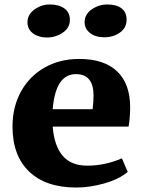

<svg xmlns="http://www.w3.org/2000/svg" viewBox="-20 -826 645 860"><path d="M36 0ZM563 -345Q563 -301 556 -259H216Q223 -172 261 -128Q299 -84 371 -84Q451 -84 526 -117L552 -56Q513 -23 447.5 -4.5Q382 14 322 14Q185 14 110.5 -57.5Q36 -129 36 -259Q36 -347 74 -416Q112 -485 180 -523.5Q248 -562 335 -562Q446 -562 504.5 -506.5Q563 -451 563 -345ZM216 -337H395Q399 -373 399 -398Q399 -494 320 -494Q229 -494 216 -337ZM103 -726Q103 -761 134.5 -783.5Q166 -806 203 -806Q243 -806 268 -788.5Q293 -771 293 -737Q293 -701 261 -679.5Q229 -658 190 -658Q153 -658 128 -676.5Q103 -695 103 -726ZM359 -727Q359 -762 391 -784Q423 -806 460 -806Q502 -806 524.5 -788.5Q547 -771 547 -738Q547 -701 517 -680Q487 -659 447 -659Q408 -659 383.5 -678Q359 -697 359 -727Z"/></svg>

Font: Martel Heavy
Style: Regular
Weight: 900
Designer: Dan Reynolds
Foundry: Dan Reynolds
Version: Version 1.001; ttfautohint (v1.1) -l 5 -r 5 -G 72 -x 0 -D la